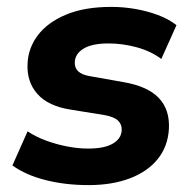

<svg xmlns="http://www.w3.org/2000/svg" viewBox="-20 -526 559 557"><path d="M237 11Q170 11 112.5 -3.5Q55 -18 16 -46L60 -145Q84 -129 114 -118Q144 -107 175.5 -101Q207 -95 236 -95Q283 -95 307.5 -109.5Q332 -124 333 -148Q334 -165 322.5 -176Q311 -187 284 -192L185 -208Q120 -218 88.5 -253.5Q57 -289 60 -342Q62 -387 90 -424Q118 -461 171.5 -483.5Q225 -506 303 -506Q338 -506 372.5 -500Q407 -494 438 -482.5Q469 -471 492 -453L448 -355Q417 -378 376 -389Q335 -400 295 -400Q247 -400 222.5 -385Q198 -370 197 -346Q196 -330 206.5 -319.5Q217 -309 241 -305L337 -288Q408 -276 440.5 -242Q473 -208 470 -152Q467 -101 437.5 -64.5Q408 -28 356.5 -8.5Q305 11 237 11Z"/></svg>

Font: Nunito Sans 10pt ExtraBold
Style: Italic
Weight: 800
Italic angle: -9°
Designer: Vernon Adams
Foundry: Vernon Adams
Version: Version 3.101;gftools[0.9.27]